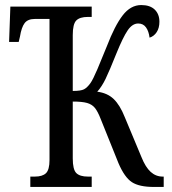

<svg xmlns="http://www.w3.org/2000/svg" viewBox="-20 -740 680 760"><path d="M100 -41H118Q148 -41 162 -54.5Q176 -68 176 -107V-665H118Q90 -665 77.5 -648.5Q65 -632 59 -595L54 -574H16L21 -714H343V-673H328Q296 -673 282 -659Q268 -645 268 -601V-380Q300 -380 312.5 -386.5Q325 -393 338 -411Q348 -425 365.5 -466Q383 -507 403 -557Q434 -638 465.5 -679Q497 -720 539 -720Q574 -720 592.5 -702Q611 -684 611 -654Q611 -629 600 -612.5Q589 -596 572 -591Q569 -616 558 -631.5Q547 -647 527 -647Q504 -647 485.5 -620Q467 -593 441 -529Q413 -459 398 -428Q383 -397 365 -377Q405 -372 430 -348Q455 -324 474 -276L540 -118Q556 -78 576.5 -59.5Q597 -41 624 -41H628V0H589Q531 0 502 -19Q473 -38 449 -94L379 -268Q367 -299 355.5 -313Q344 -327 324.5 -332.5Q305 -338 268 -338V-113Q268 -69 282 -55Q296 -41 328 -41H343V0H100Z"/></svg>

Font: Noto Serif Cond
Style: Regular
Weight: 400
Width: 3
Designer: Monotype Design Team
Foundry: Monotype Imaging Inc.
Version: Version 1.001